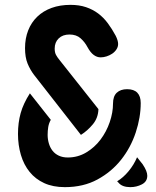

<svg xmlns="http://www.w3.org/2000/svg" viewBox="-20 -760 640 790"><path d="M567 -84Q577 -69 581.5 -57.5Q586 -46 586 -37Q586 -13 564 -1.5Q542 10 516 10Q500 10 487.5 5.5Q475 1 467 -9L462 -14Q487 -29 509 -55.5Q531 -82 544 -113ZM120 -452Q104 -473 93.5 -498.5Q83 -524 83 -562Q83 -602 96 -635Q109 -668 133.5 -691.5Q158 -715 192.5 -727.5Q227 -740 270 -740Q306 -740 334 -730.5Q362 -721 384 -704.5Q406 -688 423.5 -664.5Q441 -641 456 -613Q461 -603 463.5 -594.5Q466 -586 466 -579Q466 -567 459 -556.5Q452 -546 441.5 -539Q431 -532 418.5 -528Q406 -524 394 -524Q379 -524 365.5 -534Q352 -544 340 -566Q329 -587 311.5 -602.5Q294 -618 266 -618Q238 -618 221.5 -602Q205 -586 205 -560Q205 -544 210.5 -534Q216 -524 225 -513L385 -311Q384 -275 362 -248.5Q340 -222 313 -205ZM189 -267Q181 -253 178.5 -237.5Q176 -222 176 -205Q176 -187 181 -170Q186 -153 196 -140Q206 -127 222 -119.5Q238 -112 259 -112Q300 -112 334.5 -132.5Q369 -153 393.5 -185.5Q418 -218 431.5 -257.5Q445 -297 445 -334Q445 -364 460.5 -378.5Q476 -393 503 -393Q531 -393 545 -378.5Q559 -364 559 -336Q559 -277 538.5 -215Q518 -153 478.5 -103Q439 -53 381 -21.5Q323 10 247 10Q198 10 162 -6.5Q126 -23 102 -52.5Q78 -82 66 -122.5Q54 -163 54 -209Q54 -255 65 -294.5Q76 -334 103 -376Z"/></svg>

Font: Maple Mono
Style: Bold
Weight: 700
Monospace: yes
Designer: subframe7536
Version: Version 7.200